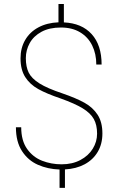

<svg xmlns="http://www.w3.org/2000/svg" viewBox="-20 -832 587 954"><path d="M302.7 9.8V101.6H275.9V10.3Q217.3 8.3 168.5 -13.2Q119.6 -34.7 89.4 -81.1Q59.1 -127.4 59.1 -199.7H85.4Q85.4 -133.3 114.7 -92Q144 -50.8 189.5 -33.2Q234.9 -15.6 286.1 -15.6Q339.4 -15.6 379.4 -36.9Q419.4 -58.1 440.9 -93Q462.4 -127.9 462.4 -168Q462.4 -211.4 446 -240.7Q429.7 -270 390.9 -293.7Q352.1 -317.4 281.2 -342.8Q211.9 -366.2 170.2 -389.4Q128.4 -412.6 105.2 -449.2Q82 -485.8 82 -542Q82 -593.8 105.2 -633.5Q128.4 -673.3 170.9 -696Q213.4 -718.8 270.5 -721.2V-812H297.4V-720.7Q386.2 -716.8 435.5 -662.4Q484.9 -607.9 484.9 -511.2H458.5Q458.5 -564.5 438 -606.2Q417.5 -647.9 377.9 -671.6Q338.4 -695.3 282.7 -695.3Q225.6 -695.3 186.3 -674.1Q147 -652.8 127.7 -617.9Q108.4 -583 108.4 -543Q108.4 -500 122.6 -471.2Q136.7 -442.4 175.8 -417.7Q214.8 -393.1 289.6 -368.2Q357.9 -344.7 399.7 -321.5Q441.4 -298.3 465.1 -261.7Q488.8 -225.1 488.8 -168.9Q488.8 -116.7 465.6 -77.4Q442.4 -38.1 400.4 -15.6Q358.4 6.8 302.7 9.8Z"/></svg>

Font: Heebo Thin
Style: Regular
Weight: 250
Designer: Oded Ezer
Foundry: Meir Sadan
Version: Version 2.001; ttfautohint (v1.5.14-ce02) -l 8 -r 50 -G 200 